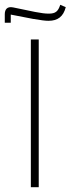

<svg xmlns="http://www.w3.org/2000/svg" viewBox="-43 -783 295 803"><path d="M-23 -688H2V-722L95 -704C131 -698 146 -696 160 -696C199 -696 222 -714 232 -753L209 -763C200 -735 189 -726 161 -726C145 -726 131 -728 104 -733L12 -752C-13 -757 -23 -744 -23 -723ZM86 0H119V-618H86Z"/></svg>

Font: IBM Plex Arabic ExtraLight
Style: Regular
Weight: 200
Designer: Mike Abbink, Paul van der Laan, Pieter van Rosmalen, Wael Morcos, Khajak Apelian
Foundry: Bold Monday
Version: Version 1.0